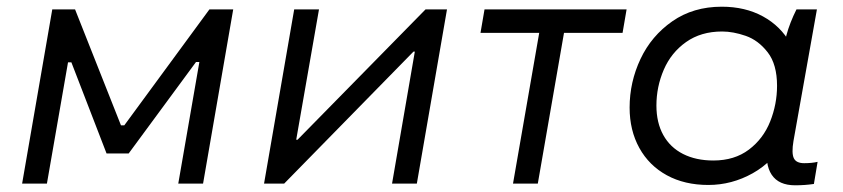

<svg xmlns="http://www.w3.org/2000/svg" viewBox="-20 -548 2515 573"><path d="M136 -520H204L341 -174H351L605 -520H676L586 0H512L575 -363H565L364 -90H298L193 -362H183L120 0H46Z M858 -520H932L864 -131H868L1250 -520H1314L1224 0H1150L1218 -394H1214L828 0H768Z M1426 -520H1850L1838 -450H1414ZM1585 0H1511L1592 -466H1666Z M2271 -115 2295 -113 2322 -423Q2323 -428 2327 -443Q2337 -480 2357 -520H2418L2348 -127Q2342 -91 2349 -76Q2356 -61 2380 -61Q2403 -61 2420 -65L2409 1Q2382 5 2353 5Q2304 5 2283 -26.5Q2262 -58 2271 -115ZM2368 -301Q2368 -204 2328.5 -135Q2289 -66 2226.5 -31Q2164 4 2094 4Q2023 4 1970 -25Q1917 -54 1888 -106.5Q1859 -159 1859 -227Q1859 -303 1891.5 -372Q1924 -441 1986.5 -484.5Q2049 -528 2134 -528Q2204 -528 2257 -499Q2310 -470 2339 -418Q2368 -366 2368 -301ZM1939 -233Q1939 -182 1959.5 -145Q1980 -108 2018.5 -88.5Q2057 -69 2109 -69Q2172 -69 2215 -101.5Q2258 -134 2278.5 -185.5Q2299 -237 2299 -292Q2299 -356 2271 -392Q2243 -428 2205.5 -441Q2168 -454 2135 -454Q2072 -454 2027.5 -422.5Q1983 -391 1961 -340Q1939 -289 1939 -233Z"/></svg>

Font: Fixel Italic Variable 20240409 Display Thin
Style: Italic
Weight: 100
Italic angle: -10°
Designer: AlfaBravo + MacPaw
Foundry: Kyrylo Tkachov, Marchela Mozhyna, Serhii Makarenko, Maria Weinstein, Zakhar Kryvoshyya
Version: Version 1.211;Glyphs 3.2 (3225)